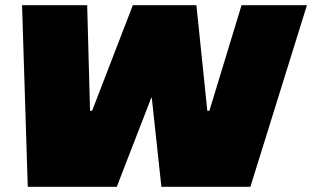

<svg xmlns="http://www.w3.org/2000/svg" viewBox="-20 -720 1203 740"><path d="M65 -700H316L327 -293H335L492 -700H737L779 -293H787L911 -700H1163L945 0H602L565 -343H563L430 0H87Z"/></svg>

Font: Pathway Extreme 8pt Thin 12pt Black
Style: Italic
Weight: 900
Italic angle: -8°
Version: Version 1.001;gftools[0.9.26]